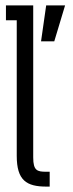

<svg xmlns="http://www.w3.org/2000/svg" viewBox="-20 -691 271 711"><path d="M2 -616H42V-114C42 -23 78 0 152 0H164V-55H151C118 -55 103 -59 103 -108V-671H2ZM221 -671H151L132 -538H181Z"/></svg>

Font: Stint Ultra Condensed
Style: Regular
Weight: 400
Width: 1
Designer: Astigmatic (AOETI)
Foundry: Astigmatic (AOETI)
Version: Version 1.000